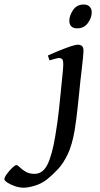

<svg xmlns="http://www.w3.org/2000/svg" viewBox="-194 -622 451 866"><path d="M219.7 -566.9Q219.7 -541.5 202.1 -517.8Q184.6 -494.1 154.3 -494.1Q136.2 -494.1 127.4 -503.4Q118.7 -512.7 118.7 -527.8Q118.7 -552.2 135.7 -576.9Q152.8 -601.6 183.1 -601.6Q201.2 -601.6 210.4 -591.8Q219.7 -582 219.7 -566.9ZM182.6 -390.6Q182.6 -383.3 180.2 -360.4Q177.7 -337.4 174.6 -308.6Q171.4 -279.8 168.2 -253.4Q165 -227.1 164.1 -212.4Q160.6 -181.2 156 -135.3Q151.4 -89.4 142.6 -33.7Q131.3 32.2 111.3 74Q91.3 115.7 66.7 141.8Q42 168 17.6 187.5Q-6.8 206.5 -37.1 215.6Q-67.4 224.6 -86.9 224.6Q-106.9 224.6 -127.2 217.5Q-147.5 210.4 -160.9 201.4Q-174.3 192.4 -174.3 186Q-174.3 178.2 -163.3 163.1Q-152.3 147.9 -139.2 135.3Q-126 122.6 -120.1 122.6Q-114.3 122.6 -104.5 132.6Q-94.7 142.6 -78.6 152.3Q-62.5 162.1 -38.1 162.1Q-1 162.1 19.8 120.6Q40.5 79.1 54.7 -4.9Q65.9 -71.3 71.5 -124Q77.1 -176.8 79.6 -202.1Q81.1 -216.8 83.7 -243.7Q86.4 -270.5 88.9 -295.7Q91.3 -320.8 91.3 -330.6Q91.3 -351.1 85.9 -355.7Q80.6 -360.4 72.8 -360.4Q67.9 -360.4 57.4 -357.7Q46.9 -355 38.1 -352.3Q29.3 -349.6 29.3 -349.6L22 -371.6Q47.4 -383.3 75.2 -394.5Q103 -405.8 125.2 -413.1Q147.5 -420.4 155.8 -420.4Q168.5 -420.4 175.5 -414.8Q182.6 -409.2 182.6 -390.6Z"/></svg>

Font: Dai Banna SIL
Style: Italic
Weight: 400
Italic angle: -11°
Designer: Victor Gaultney
Foundry: SIL International
Version: Version 4.000